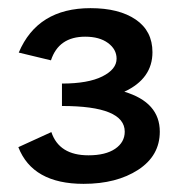

<svg xmlns="http://www.w3.org/2000/svg" viewBox="-20 -445 450 471"><path d="M285 -220Q372 -194 372 -122Q372 -63 319 -28.5Q266 6 185 6Q60 6 25 -84L106 -121Q125 -64 197 -64Q239 -64 262.5 -80Q286 -96 286 -122Q286 -185 132 -185V-240Q196 -240 231 -257.5Q266 -275 266 -301Q266 -324 245 -339.5Q224 -355 189 -355Q124 -355 105 -297L26 -316Q72 -425 202 -425Q272 -425 313 -397Q354 -369 354 -317Q354 -252 285 -220Z"/></svg>

Font: EauTest Semibold
Style: Regular
Weight: 600
Designer: Christian Thalmann (Catharsis Fonts)
Version: Version 0.001;PS 000.001;hotconv 1.0.88;makeotf.lib2.5.64775